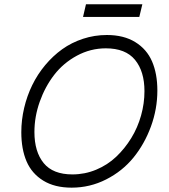

<svg xmlns="http://www.w3.org/2000/svg" viewBox="-20 -863 784 893"><path d="M366.2 -784.2 379.9 -843.3H642.1L627.9 -784.2ZM313 9.8Q234.4 9.8 181.2 -22.9Q127.9 -55.7 103.5 -112.5Q79.1 -169.4 79.1 -248Q79.1 -304.7 92.3 -360.8Q105.5 -417 129.9 -467Q154.3 -517.1 190.2 -560.1Q226.1 -603 269.3 -634Q312.5 -665 366 -682.6Q419.4 -700.2 477.1 -700.2Q555.7 -700.2 609.1 -667.2Q662.6 -634.3 687.3 -577.1Q711.9 -520 711.9 -441.9Q711.9 -356.4 682.1 -274.9Q652.3 -193.4 600.8 -130.1Q549.3 -66.9 473.9 -28.6Q398.4 9.8 313 9.8ZM316.9 -51.8Q374.5 -51.8 427.2 -73.7Q480 -95.7 520.3 -133.8Q560.5 -171.9 590.6 -220.9Q620.6 -270 636.2 -326.2Q651.9 -382.3 651.9 -439Q651.9 -531.2 607.9 -584.7Q564 -638.2 472.2 -638.2Q400.9 -638.2 337.6 -604Q274.4 -569.8 231.9 -514.6Q189.5 -459.5 164.8 -389.9Q140.1 -320.3 140.1 -249Q140.1 -157.2 183.1 -104.5Q226.1 -51.8 316.9 -51.8Z"/></svg>

Font: HK Grotesk Light Italic
Style: Regular
Weight: 300
Italic angle: -13°
Designer: Alfredo Marco Pradil and Stefan Peev
Foundry: Hanken Design Co.
Version: Version 1.000;PS 001.000;hotconv 1.0.88;makeotf.lib2.5.64775